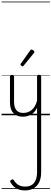

<svg xmlns="http://www.w3.org/2000/svg" viewBox="-20 -1468 655 2445"><path d="M270 18Q222 18 185 -1.5Q148 -21 127.5 -61.5Q107 -102 107 -166V-496Q107 -505 113 -509.5Q119 -514 132 -514Q146 -514 152.5 -509.5Q159 -505 159 -496V-171Q159 -127 171.5 -95.5Q184 -64 210 -47Q236 -30 277 -30Q306 -30 333 -39Q360 -48 383 -67Q406 -86 424 -116Q442 -146 452 -187V-496Q452 -506 458.5 -510.5Q465 -515 479 -515Q492 -515 498 -510.5Q504 -506 504 -496V723Q504 800 479 852Q454 904 407.5 930.5Q361 957 297 957Q252 957 217 944.5Q182 932 156.5 908.5Q131 885 114 855Q108 845 110.5 836Q113 827 126 821Q137 815 144.5 816.5Q152 818 157 828Q182 868 216 888Q250 908 304 908Q350 908 383 888Q416 868 434 826.5Q452 785 452 720V-95Q437 -63 415.5 -41Q394 -19 370 -6Q346 7 320.5 12.5Q295 18 270 18ZM268 -623Q261 -623 251 -631Q241 -639 241 -647Q241 -649 242.5 -651.5Q244 -654 246 -659L365 -827Q369 -833 372.5 -835Q376 -837 382 -837Q388 -837 396.5 -832Q405 -827 411.5 -820.5Q418 -814 418 -807Q418 -803 416.5 -800Q415 -797 412 -793L281 -632Q275 -623 268 -623ZM0 928H615V938H0ZM0 -20H615V0H0ZM0 -505H615V-500H0ZM0 -1448H615V-1438H0Z"/></svg>

Font: Playwrite ID Guides
Style: Regular
Weight: 400
Designer: Veronika Burian, José Scaglione
Foundry: TypeTogether
Version: Version 1.003